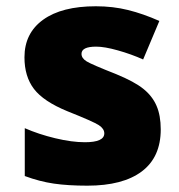

<svg xmlns="http://www.w3.org/2000/svg" viewBox="-20 -583 573 613"><path d="M493.2 -169.9Q493.2 -81.1 432.6 -35.6Q372.1 9.8 258.8 9.8Q197.3 9.8 151.9 3.2Q106.4 -3.4 59.1 -21V-173.8Q103.5 -154.3 156.5 -141.6Q209.5 -128.9 251 -128.9Q313 -128.9 313 -157.2Q313 -171.9 295.7 -183.3Q278.3 -194.8 194.8 -228Q118.7 -259.3 88.4 -299.1Q58.1 -338.9 58.1 -399.9Q58.1 -477.1 117.7 -520Q177.2 -563 286.1 -563Q340.8 -563 388.9 -551Q437 -539.1 488.8 -516.1L437 -393.1Q398.9 -410.2 356.4 -422.1Q314 -434.1 287.1 -434.1Q240.2 -434.1 240.2 -411.1Q240.2 -397 256.6 -387Q272.9 -377 351.1 -346.2Q409.2 -322.3 437.7 -299.3Q466.3 -276.4 479.7 -245.4Q493.2 -214.4 493.2 -169.9Z"/></svg>

Font: Black Ops One [rus by aLiNcE]
Style: Regular
Weight: 400
Designer: James Grieshaber
Foundry: James Grieshaber
Version: Version 1.002;May 25, 2024;FontCreator 13.0.0.2680 64-bit